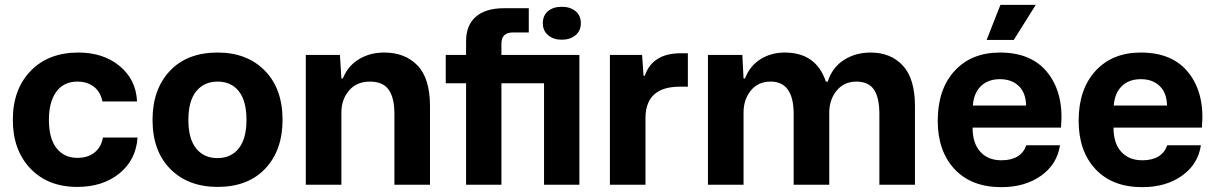

<svg xmlns="http://www.w3.org/2000/svg" viewBox="-20 -763 5017 793"><path d="M299 9Q178 9 105.5 -67Q33 -143 33 -268Q33 -394 106.5 -470Q180 -546 304 -546Q407 -546 474.5 -490Q542 -434 546 -344H403Q395 -384 367.5 -405Q340 -426 300 -426Q243 -426 212.5 -384Q182 -342 182 -268Q182 -191 213.5 -151Q245 -111 299 -111Q344 -111 371.5 -134Q399 -157 405 -195H548Q542 -103 473.5 -47Q405 9 299 9Z M879 9Q757 9 683.5 -65Q610 -139 610 -268Q610 -394 681.5 -470Q753 -546 879 -546Q1000 -546 1073.5 -471.5Q1147 -397 1147 -268Q1147 -142 1075.5 -66.5Q1004 9 879 9ZM790 -150Q822 -110 878 -110Q934 -110 966 -150Q998 -190 998 -268Q998 -346 966.5 -386Q935 -426 879 -426Q823 -426 790.5 -386Q758 -346 758 -268Q758 -190 790 -150Z M1243 0V-536H1384L1390 -439H1396Q1417 -491 1462.5 -518.5Q1508 -546 1567 -546Q1653 -546 1704.5 -492.5Q1756 -439 1756 -324V0H1609V-292Q1609 -360 1585 -393Q1561 -426 1508 -426Q1453 -426 1421.5 -389Q1390 -352 1390 -298V0Z M1905 0V-419H1821V-536H1905V-593Q1905 -659 1945.5 -694Q1986 -729 2061 -729H2164V-629H2099Q2051 -629 2051 -583V-536H2373V0H2227V-419H2051V0ZM2300 -599Q2266 -599 2244 -617.5Q2222 -636 2222 -667Q2222 -699 2243.5 -717Q2265 -735 2300 -735Q2335 -735 2357 -717Q2379 -699 2379 -667Q2379 -636 2357 -617.5Q2335 -599 2300 -599Z M2499 0V-536H2632L2638 -450H2643Q2675 -543 2791 -543H2821V-405H2788Q2649 -405 2646 -280V0Z M2904 0V-536H3046L3051 -439H3057Q3077 -491 3121 -518.5Q3165 -546 3221 -546Q3351 -546 3391 -426H3399Q3417 -484 3465 -515Q3513 -546 3576 -546Q3659 -546 3709 -492Q3759 -438 3759 -324V0H3612V-292Q3612 -360 3589.5 -393Q3567 -426 3517 -426Q3466 -426 3435.5 -388.5Q3405 -351 3405 -298V0H3258V-292Q3258 -426 3163 -426Q3111 -426 3081 -389Q3051 -352 3051 -298V0Z M4116 10Q3992 10 3922.5 -64.5Q3853 -139 3853 -264Q3853 -394 3922.5 -470Q3992 -546 4110 -546Q4243 -546 4309 -460Q4375 -374 4362 -236H3997Q3997 -171 4029 -136Q4061 -101 4116 -101Q4197 -101 4219 -163H4358Q4346 -84 4279.5 -37Q4213 10 4116 10ZM4055 -598 4112 -743H4258L4167 -598ZM3998 -327H4218Q4217 -380 4187.5 -408Q4158 -436 4110 -436Q4061 -436 4031.5 -407.5Q4002 -379 3998 -327Z M4698 10Q4574 10 4504.5 -64.5Q4435 -139 4435 -264Q4435 -394 4504.5 -470Q4574 -546 4692 -546Q4825 -546 4891 -460Q4957 -374 4944 -236H4579Q4579 -171 4611 -136Q4643 -101 4698 -101Q4779 -101 4801 -163H4940Q4928 -84 4861.5 -37Q4795 10 4698 10ZM4580 -327H4800Q4799 -380 4769.5 -408Q4740 -436 4692 -436Q4643 -436 4613.5 -407.5Q4584 -379 4580 -327Z"/></svg>

Font: Mona Sans
Style: Bold
Weight: 700
Designer: Deni Anggara
Foundry: GitHub
Version: Version 2.000;Glyphs 3.2.3 (3260)